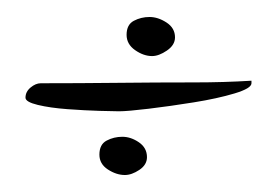

<svg xmlns="http://www.w3.org/2000/svg" viewBox="-20 -290 326 226"><path d="M159 -224Q149 -224 139 -231Q129 -238 129 -249Q129 -261 137.5 -265.5Q146 -270 156 -270Q166 -270 176 -263.5Q186 -257 186 -246Q186 -237 176.5 -230.5Q167 -224 159 -224ZM120 -159Q114 -159 97 -159.5Q80 -160 59.5 -161.5Q39 -163 24.5 -166.5Q10 -170 10 -175Q10 -182 16 -187Q22 -192 28 -192Q73 -192 118.5 -192.5Q164 -193 209 -193Q226 -193 243 -193.5Q260 -194 276 -195V-192Q276 -186 256 -180Q236 -174 208 -169.5Q180 -165 155 -162Q130 -159 120 -159ZM127 -84Q117 -84 107 -90.5Q97 -97 97 -108Q97 -120 105.5 -124.5Q114 -129 124 -129Q134 -129 143.5 -122.5Q153 -116 153 -105Q153 -96 144 -90Q135 -84 127 -84Z"/></svg>

Font: The Nautigal
Style: Regular
Weight: 400
Designer: Robert E. Leuschke
Foundry: Robert E. Leuschke
Version: Version 1.100; ttfautohint (v1.8.3)